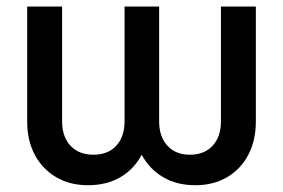

<svg xmlns="http://www.w3.org/2000/svg" viewBox="-20 -542 843 572"><path d="M242.2 9.8Q188 9.8 147.2 -14.2Q106.4 -38.1 83.7 -80.8Q61 -123.5 61 -179.2V-522.5H165V-180.7Q165 -134.8 189.9 -107.9Q214.8 -81.1 258.3 -81.1Q301.8 -81.1 326.4 -107.9Q351.1 -134.8 351.1 -180.7V-522.5H454.1V-180.7Q454.1 -134.8 478.8 -107.9Q503.4 -81.1 545.9 -81.1Q588.9 -81.1 613.5 -107.9Q638.2 -134.8 638.2 -180.7V-522.5H742.2V-179.2Q742.2 -123.5 719.7 -80.8Q697.3 -38.1 656.7 -14.2Q616.2 9.8 562 9.8Q506.3 9.8 465.6 -14.4Q424.8 -38.6 402.1 -81.1Q379.4 -123.5 378.9 -179.2H425.3Q424.8 -124 402.3 -81.3Q379.9 -38.6 339.1 -14.4Q298.3 9.8 242.2 9.8Z"/></svg>

Font: Inter 28pt Medium
Style: Regular
Weight: 500
Designer: Rasmus Andersson
Foundry: rsms
Version: Version 4.001;git-66647c0bb